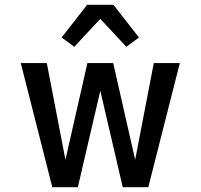

<svg xmlns="http://www.w3.org/2000/svg" viewBox="-20 -784 840 804"><path d="M199 0 67 -520H176L254 -115L346 -520H454L546 -115L624 -520H733L601 0H494L400 -404L306 0ZM291 -588 238 -627 345 -764H455L562 -627L509 -588L400 -705Z"/></svg>

Font: Iosevka Aile Semibold
Style: Regular
Weight: 600
Designer: Belleve Invis
Foundry: Belleve Invis
Version: Version 31.1.0; ttfautohint (v1.8.4)